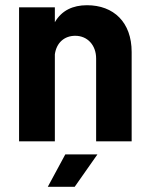

<svg xmlns="http://www.w3.org/2000/svg" viewBox="-20 -541 577 735"><path d="M53 0H190V-333C196 -377 226 -404 268 -404C315 -404 348 -368 348 -317V0H484V-342C484 -456 415 -521 313 -521C259 -521 216 -501 190 -456V-513H53ZM163 174H266L353 50H230Z"/></svg>

Font: Vanilla Cream ExtraBold
Style: Regular
Weight: 800
Designer: Jeremy Tribby, Jinavaṁso
Foundry: Tribby Type
Version: Version 1.422;Glyphs 3.1.2 (3151)